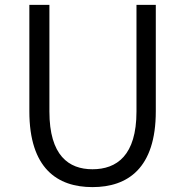

<svg xmlns="http://www.w3.org/2000/svg" viewBox="-20 -752 756 785"><path d="M358 13C502 13 617 -64 617 -297V-732H538V-296C538 -116 457 -60 358 -60C261 -60 182 -116 182 -296V-732H100V-297C100 -64 214 13 358 13Z"/></svg>

Font: Noto Sans JP DemiLight
Style: Regular
Weight: 350
Designer: Ryoko NISHIZUKA 西塚涼子 (kana, bopomofo & ideographs); Paul D. Hunt (Latin, Greek & Cyrillic); Sandoll Communications 산돌커뮤니
Foundry: Adobe
Version: Version 2.004;hotconv 1.0.118;makeotfexe 2.5.65603